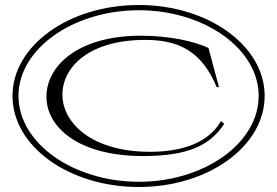

<svg xmlns="http://www.w3.org/2000/svg" viewBox="-20 -735 1110 769"><path d="M536 14C814 14 1040 -149 1040 -351C1040 -552 814 -715 536 -715C256 -715 30 -552 30 -351C30 -149 256 14 536 14ZM536 -7C274 -7 54 -161 54 -351C54 -540 274 -694 536 -694C798 -694 1016 -540 1016 -351C1016 -161 798 -7 536 -7ZM552 -110C732 -110 821 -152 878 -239L865 -250C817 -166 715 -127 581 -127C347 -127 230 -243 230 -356C230 -465 334 -570 545 -575C695 -579 787 -531 848 -386H857L815 -543C759 -569 661 -592 544 -592C294 -592 166 -472 166 -348C166 -223 298 -110 552 -110Z"/></svg>

Font: Sprat Extended Light
Style: Regular
Weight: 300
Width: 9
Designer: Ethan Nakache
Foundry: Collletttivo
Version: Version 2.000;Glyphs 3.2 (3217)